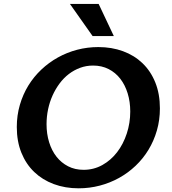

<svg xmlns="http://www.w3.org/2000/svg" viewBox="-20 -970 896 999"><path d="M415 -86.4Q467.8 -86.4 512.5 -111.3Q557.1 -136.2 589.4 -178.2Q621.6 -220.2 639.6 -275.1Q657.7 -330.1 657.7 -389.6Q657.7 -440.4 644.3 -484.1Q630.9 -527.8 606 -560.1Q581.1 -592.3 545.2 -610.6Q509.3 -628.9 464.4 -628.9Q428.7 -628.9 397 -617.2Q365.2 -605.5 338.4 -585Q311.5 -564.5 290 -535.6Q268.6 -506.8 253.4 -473.1Q238.3 -439.5 230.2 -401.4Q222.2 -363.3 222.2 -323.7Q222.2 -273.4 235.6 -230Q249 -186.5 273.9 -154.8Q298.8 -123 334.5 -104.7Q370.1 -86.4 415 -86.4ZM389.2 9.8Q318.8 9.8 259.8 -12.2Q200.7 -34.2 158 -75.2Q115.2 -116.2 91.3 -175.3Q67.4 -234.4 67.4 -309.1Q67.4 -369.6 83.3 -424.1Q99.1 -478.5 127.4 -524.7Q155.8 -570.8 195.1 -607.9Q234.4 -645 281.5 -671.1Q328.6 -697.3 381.8 -711.2Q435.1 -725.1 491.7 -725.1Q561 -725.1 619.9 -703.6Q678.7 -682.1 721.4 -641.1Q764.2 -600.1 788.1 -540.8Q812 -481.4 812 -406.2Q812 -345.7 796.4 -291.5Q780.8 -237.3 752.7 -190.9Q724.6 -144.5 685.5 -107.4Q646.5 -70.3 599.4 -44.2Q552.2 -18.1 499 -4.2Q445.8 9.8 389.2 9.8ZM461.9 -782.2 343.8 -949.7H493.2L572.3 -782.2Z"/></svg>

Font: Proza Libre
Style: SemiBold Italic
Weight: 600
Designer: Jasper de Waard
Foundry: Jasper de Waard
Version: Version 1.000; ttfautohint (v1.4.1.8-43bc)